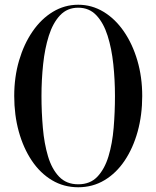

<svg xmlns="http://www.w3.org/2000/svg" viewBox="-20 -780 660 810"><path d="M310 10Q249 10 199.2 -19.8Q149.5 -49.5 114 -102.5Q78.5 -155.5 59.2 -225.2Q40 -295 40 -375Q40 -455 60.5 -524.8Q81 -594.5 117.5 -647.5Q154 -700.5 203.2 -730.2Q252.5 -760 310 -760Q367.5 -760 416.8 -730.2Q466 -700.5 502.5 -647.5Q539 -594.5 559.5 -524.8Q580 -455 580 -375Q580 -295 560.8 -225.2Q541.5 -155.5 506 -102.5Q470.5 -49.5 420.8 -19.8Q371 10 310 10ZM310 -747.5Q263.5 -747.5 233.2 -715.2Q203 -683 186 -629.2Q169 -575.5 162 -509.2Q155 -443 155 -375Q155 -307 160.8 -240.8Q166.5 -174.5 182.5 -120.8Q198.5 -67 229.2 -34.8Q260 -2.5 310 -2.5Q360.5 -2.5 391 -34.8Q421.5 -67 437.8 -120.8Q454 -174.5 459.5 -240.8Q465 -307 465 -375Q465 -443 458 -509.2Q451 -575.5 434 -629.2Q417 -683 386.8 -715.2Q356.5 -747.5 310 -747.5Z"/></svg>

Font: Bodoni* 16
Style: Regular
Weight: 400
Version: Version 2.2